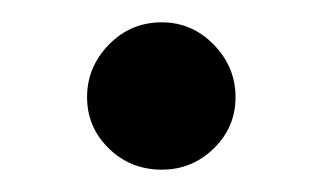

<svg xmlns="http://www.w3.org/2000/svg" viewBox="-20 -142 289 172"><path d="M125 10Q97 10 77.5 -9Q58 -28 58 -55Q58 -82 77.5 -102Q97 -122 125 -122Q152 -122 171.5 -102Q191 -82 191 -55Q191 -28 171.5 -9Q152 10 125 10Z"/></svg>

Font: Lisu Bosa Light
Style: Regular
Weight: 300
Designer: David Morse, Annie Olsen, Victor Gaultney, Frank Grießhammer (Latin)
Foundry: SIL International
Version: Version 2.000